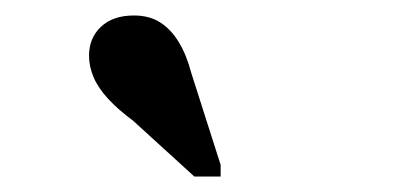

<svg xmlns="http://www.w3.org/2000/svg" viewBox="-20 -799 540 248"><path d="M227 -705 265 -586V-571H231L152 -643Q133 -657 120 -671Q107 -685 101 -699Q95 -713 95 -727Q95 -750 110.5 -764.5Q126 -779 153 -779Q173 -779 187 -770Q201 -761 211 -744.5Q221 -728 227 -705Z"/></svg>

Font: Roboto Serif 144pt SemiBold
Style: Regular
Weight: 600
Version: Version 1.008